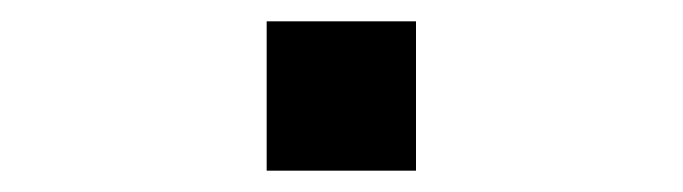

<svg xmlns="http://www.w3.org/2000/svg" viewBox="-20 -419 640 180"><path d="M230 -399H370V-259H230Z"/></svg>

Font: Tiny Medium
Style: Regular
Weight: 500
Monospace: yes
Designer: Philipp Nurullin, Konstantin Bulenkov
Foundry: JetBrains
Version: Version 2.251; ttfautohint (v1.8.4.7-5d5b)